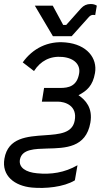

<svg xmlns="http://www.w3.org/2000/svg" viewBox="-48 -735 524 954"><path d="M324 161 337 86C273 123 205 133 136 126C81 121 44 98 51 58C61 5 126 5 186 3C277 1 379 -1 401 -125C414 -199 377 -238 342 -262C384 -284 413 -309 424 -372C437 -446 384 -514 279 -524C190 -533 114 -494 65 -425L121 -382C153 -432 201 -458 263 -452C324 -446 353 -411 345 -369C334 -306 292 -298 251 -298H171L160 -230H239C274 -230 338 -211 323 -135C311 -73 248 -68 175 -63C87 -57 -8 -51 -26 53C-41 139 25 189 111 197C177 203 268 195 324 161ZM215 -555H308L395 -652C402 -659 409 -661 414 -661C417 -661 421 -661 425 -660L433 -707C423 -713 414 -715 402 -715C383 -715 368 -708 355 -694L281 -611H266L214 -707H125Z"/></svg>

Font: Fixel Text 20240404
Style: Italic
Weight: 400
Width: 4
Italic angle: -10°
Designer: AlfaBravo + MacPaw
Foundry: Kyrylo Tkachov, Marchela Mozhyna, Serhii Makarenko, Maria Weinstein, Zakhar Kryvoshyya
Version: Version 1.211;Glyphs 3.2 (3225)